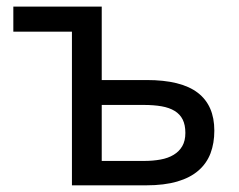

<svg xmlns="http://www.w3.org/2000/svg" viewBox="-20 -556 718 576"><path d="M285.2 -315.9H419.9Q523.4 -315.9 573.2 -277.8Q623 -239.7 623 -164.1Q623 -126.5 611.6 -96.2Q600.1 -65.9 575.4 -44.4Q550.8 -22.9 512 -11.5Q473.1 0 418 0H195.8V-460.9H20V-536.1H285.2ZM536.1 -157.2Q536.1 -181.2 528.1 -197.3Q520 -213.4 504.2 -223.1Q488.3 -232.9 464.8 -237.1Q441.4 -241.2 410.2 -241.2H285.2V-73.2H412.1Q439 -73.2 461.7 -77.4Q484.4 -81.5 501 -91.6Q517.6 -101.6 526.9 -117.7Q536.1 -133.8 536.1 -157.2Z"/></svg>

Font: Genotype
Style: Regular
Weight: 400
Foundry: Ascender Corporation
Version: Version 1.00